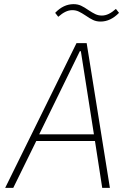

<svg xmlns="http://www.w3.org/2000/svg" viewBox="-20 -906 640 926"><path d="M473 0 438 -226H155L44 0H5L349 -698H398L510 0ZM370 -659H365L169 -258H433ZM465 -802Q445 -802 429 -809.5Q413 -817 393 -831Q375 -843 360.5 -850Q346 -857 329 -857Q312 -857 295.5 -849Q279 -841 261 -825L246 -844Q286 -886 335 -886Q355 -886 371 -878.5Q387 -871 407 -857Q425 -845 439.5 -838Q454 -831 471 -831Q488 -831 504.5 -839Q521 -847 539 -863L554 -844Q513 -802 465 -802Z"/></svg>

Font: IBM Plex Mono ExtraLight
Style: Italic
Weight: 200
Italic angle: -9°
Monospace: yes
Designer: Mike Abbink, Paul van der Laan, Pieter van Rosmalen
Foundry: Bold Monday
Version: Version 2.3